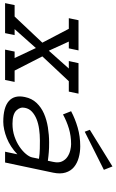

<svg xmlns="http://www.w3.org/2000/svg" viewBox="158 -922 717 1190"><g transform="rotate(90 517.0 -327.5)"><path d="M418 0H230L242.2 -59.1H282.2L220.2 -190.9L103 -59.1H140.1L127.9 0H-58.1L-45.9 -59.1H24.9L187 -231L101.1 -395H35.2L47.9 -455.1H234.9L222.2 -395H180.2L236.8 -271L347.2 -395H300.8L314 -455.1H502.9L490.2 -395H425.8L272 -231L359.9 -59.1H430.2Z M523.9 -123Q532.7 -166 560.3 -195.1Q587.9 -224.1 626.5 -241Q665 -257.8 711.9 -265.4Q758.8 -272.9 805.7 -272.9Q823.7 -272.9 837.9 -272.5Q852.1 -272 865 -271Q877.9 -270 890.4 -268.6Q902.8 -267.1 918.9 -265.1L925.8 -297.9Q933.1 -331.1 923.1 -352.5Q913.1 -374 894.5 -386.5Q876 -398.9 854 -404.1Q832 -409.2 815.9 -409.2Q764.6 -409.2 719.2 -395.5Q673.8 -381.8 631.8 -358.9L611.8 -409.2Q658.7 -434.1 713.4 -450Q768.1 -465.8 829.1 -465.8Q865.7 -465.8 899.9 -456.3Q934.1 -446.8 958 -427Q981.9 -407.2 991.9 -375Q1002 -342.8 992.7 -297.9L929.7 0H862.8L878.9 -76.2Q856 -54.2 830.3 -37.6Q804.7 -21 778.3 -10.5Q752 0 725.8 5.6Q699.7 11.2 677.7 11.2Q587.9 11.2 548.8 -23.4Q509.8 -58.1 523.9 -123ZM689.9 -45.9Q731.9 -45.9 768.3 -58.3Q804.7 -70.8 831.8 -89.4Q858.9 -107.9 876.5 -128.9Q894 -149.9 897.9 -167L906.7 -210Q875 -214.8 845 -215.3Q814.9 -215.8 793 -215.8Q756.8 -215.8 722.4 -210.9Q688 -206.1 660.9 -195.1Q633.8 -184.1 614.7 -166.5Q595.7 -148.9 590.8 -123Q584 -94.2 606.9 -70.1Q629.9 -45.9 689.9 -45.9ZM975.1 -612.3 738.8 -493.7 727.1 -525.4 954.1 -665.5Z"/></g></svg>

Font: Anonymous Pro
Style: Italic
Weight: 400
Italic angle: -12°
Monospace: yes
Designer: Mark Simonson
Version: Version 1.003